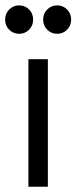

<svg xmlns="http://www.w3.org/2000/svg" viewBox="-26 -710 291 730"><path d="M82 0V-485H156V0ZM47 -581.5Q24.5 -581.5 9 -597Q-6.5 -612.5 -6.5 -635.5Q-6.5 -658.5 9 -674Q24.5 -689.5 47 -689.5Q69 -689.5 84.5 -674Q100 -658.5 100 -635.5Q100 -612.5 84.5 -597Q69 -581.5 47 -581.5ZM191.5 -581.5Q169 -581.5 153.5 -597Q138 -612.5 138 -635.5Q138 -658.5 153.5 -674Q169 -689.5 191.5 -689.5Q213.5 -689.5 229 -674Q244.5 -658.5 244.5 -635.5Q244.5 -612.5 229 -597Q213.5 -581.5 191.5 -581.5Z"/></svg>

Font: Geologica ExtraLight
Style: Regular
Weight: 200
Designer: Sindre Bremnes, Frode Helland
Foundry: Monokrom Skriftforlag AS
Version: Version 1.010; ttfautohint (v1.8.4.7-5d5b);gftools[0.9.28]